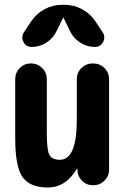

<svg xmlns="http://www.w3.org/2000/svg" viewBox="-20 -790 540 819"><path d="M376 -519.5Q405.3 -519.5 425.3 -500Q445.3 -480.5 445.3 -452.1V-66.4Q445.3 -39.1 425.8 -19.5Q406.2 0 378.9 0H375Q348.6 0 330.1 -18.6Q311.5 -37.1 310.5 -61.5V-69.3Q310.5 -70.3 309.6 -70.3Q307.6 -70.3 307.6 -69.3Q259.8 9.8 184.6 9.8Q107.4 9.8 76.2 -34.7Q44.9 -79.1 44.9 -200.2V-452.1Q44.9 -480.5 64.5 -500Q84 -519.5 111.8 -519.5Q139.6 -519.5 159.7 -500Q179.7 -480.5 179.7 -452.1V-219.7Q179.7 -149.4 190.9 -128.9Q202.1 -108.4 235.4 -108.4Q308.6 -108.4 307.6 -283.2V-452.1Q307.6 -480.5 327.6 -500Q347.7 -519.5 376 -519.5ZM386.7 -699.2 418 -652.3Q430.7 -632.8 419.9 -611.3Q409.2 -589.8 384.8 -589.8Q350.6 -589.8 321.8 -608.4Q293 -627 278.3 -658.2L251 -713.9Q251 -714.8 250 -714.8Q249 -714.8 249 -713.9L221.7 -658.2Q207 -627 178.2 -608.4Q149.4 -589.8 115.2 -589.8Q90.8 -589.8 80.1 -610.8Q69.3 -631.8 82 -652.3L113.3 -699.2Q135.7 -732.4 170.4 -751Q205.1 -769.5 245.1 -769.5H254.9Q294.9 -769.5 329.6 -751Q364.3 -732.4 386.7 -699.2Z"/></svg>

Font: Rounded-X Mgen+ 1m bold
Style: Bold
Weight: 700
Designer: [Source Han Sans]
Ryoko NISHIZUKA  (kana & ideographs); Paul D. Hunt (Latin, Greek & Cyrillic); Wenlong ZHANG  (bopomofo
Version: Version 1.059.20150602